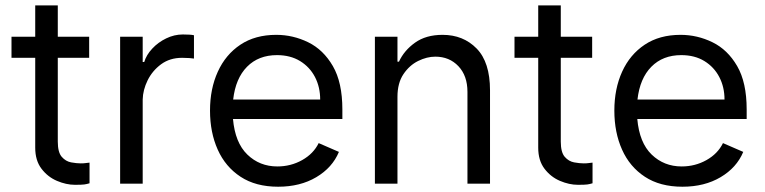

<svg xmlns="http://www.w3.org/2000/svg" viewBox="-20 -682 2840 713"><path d="M311.1 -545.5V-467.3H194.6V-156.2Q194.6 -116.5 209.3 -99.6Q224.1 -82.7 244.1 -79Q264.2 -75.3 279.8 -75.3Q290.5 -75.3 296.2 -76.2Q301.8 -77.1 312.5 -78.1V-1.4Q301.8 1.8 293 3Q284.1 4.3 258.5 4.3Q225.9 4.3 191.6 -10.3Q157.3 -24.9 134.1 -55.4Q110.8 -85.9 110.8 -133.5V-467.3H22.7V-545.5H110.8V-661.9H194.6V-545.5Z M700.3 -551.1V-464.5Q693.9 -465.6 683.1 -466.4Q672.2 -467.3 656.2 -467.3Q610.8 -467.3 578.3 -443.4Q545.8 -419.4 528.2 -383.7Q510.7 -348 509.9 -312.5V0H426.1V-545.5H509.9V-451.7H515.6Q523.4 -478 545.3 -501.4Q567.1 -524.9 597.1 -539.4Q627.1 -554 659.1 -554Q688.9 -554 700.3 -551.1Z M1012.8 11.4Q929.7 11.4 873.4 -25.6Q817.1 -62.5 788.5 -126.4Q759.9 -190.3 759.9 -271.3Q759.9 -352.3 788.9 -415.8Q817.8 -479.4 872.7 -516Q927.6 -552.6 1005.7 -552.6Q1068.2 -552.6 1124.5 -525Q1180.8 -497.5 1216.1 -436.6Q1251.4 -375.7 1251.4 -275.6V-240.1H845.2Q853 -152 898.6 -108Q944.2 -63.9 1009.9 -63.9Q1060 -63.9 1102.1 -87.5Q1144.2 -111.2 1163.4 -150.6L1238.6 -117.9Q1214.1 -59.3 1154.5 -24Q1094.8 11.4 1012.8 11.4ZM1008.5 -477.3Q940 -477.3 897.4 -434.1Q854.8 -391 845.9 -312.5H1169Q1169 -358.7 1149.7 -396Q1130.3 -433.2 1094.3 -455.3Q1058.2 -477.3 1008.5 -477.3Z M1456 -322.4V0H1372.2V-545.5H1456V-453.1H1461.6Q1480.8 -494.7 1521.3 -523.6Q1561.8 -552.6 1623.6 -552.6Q1700.3 -552.6 1750 -501.8Q1799.7 -451 1799.7 -346.6V0H1715.9V-340.9Q1715.9 -400.6 1682.4 -436.1Q1648.8 -471.6 1596.6 -471.6Q1565.3 -471.6 1532.8 -455.6Q1500.4 -439.6 1478.2 -406.6Q1456 -373.6 1456 -322.4Z M2179 -545.5V-467.3H2062.5V-156.2Q2062.5 -116.5 2077.2 -99.6Q2092 -82.7 2112 -79Q2132.1 -75.3 2147.7 -75.3Q2158.4 -75.3 2164.1 -76.2Q2169.7 -77.1 2180.4 -78.1V-1.4Q2169.7 1.8 2160.9 3Q2152 4.3 2126.4 4.3Q2093.8 4.3 2059.5 -10.3Q2025.2 -24.9 2002 -55.4Q1978.7 -85.9 1978.7 -133.5V-467.3H1890.6V-545.5H1978.7V-661.9H2062.5V-545.5Z M2514.2 11.4Q2431.1 11.4 2374.8 -25.6Q2318.5 -62.5 2290 -126.4Q2261.4 -190.3 2261.4 -271.3Q2261.4 -352.3 2290.3 -415.8Q2319.2 -479.4 2374.1 -516Q2429 -552.6 2507.1 -552.6Q2569.6 -552.6 2625.9 -525Q2682.2 -497.5 2717.5 -436.6Q2752.8 -375.7 2752.8 -275.6V-240.1H2346.6Q2354.4 -152 2400 -108Q2445.7 -63.9 2511.4 -63.9Q2561.4 -63.9 2603.5 -87.5Q2645.6 -111.2 2664.8 -150.6L2740.1 -117.9Q2715.6 -59.3 2655.9 -24Q2596.2 11.4 2514.2 11.4ZM2509.9 -477.3Q2441.4 -477.3 2398.8 -434.1Q2356.2 -391 2347.3 -312.5H2670.5Q2670.5 -358.7 2651.1 -396Q2631.7 -433.2 2595.7 -455.3Q2559.7 -477.3 2509.9 -477.3Z"/></svg>

Font: Inter UI
Style: Regular
Weight: 400
Designer: Rasmus Andersson
Foundry: rsms
Version: Version 2.2